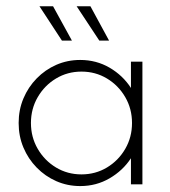

<svg xmlns="http://www.w3.org/2000/svg" viewBox="-20 -603 557 628"><path d="M242.4 5.6Q200.7 5.6 164.2 -10.4Q127.8 -26.4 100 -54.9Q72.2 -83.3 56.6 -120.5Q41 -157.6 41 -200.7Q41 -243.8 56.6 -280.9Q72.2 -318.1 100 -346.5Q127.8 -375 164.2 -391Q200.7 -406.9 242.4 -406.9Q295.1 -406.9 338.5 -381.6Q381.9 -356.2 408.3 -315.3V-401.4H445.8V0H408.3V-85.4Q381.9 -45.1 338.5 -19.8Q295.1 5.6 242.4 5.6ZM246.5 -32.6Q292.4 -32.6 329.9 -55.2Q367.4 -77.8 389.6 -116Q411.8 -154.2 411.8 -200.7Q411.8 -247.2 389.6 -285.4Q367.4 -323.6 329.9 -346.2Q292.4 -368.8 246.5 -368.8Q200.7 -368.8 163.2 -346.2Q125.7 -323.6 103.5 -285.4Q81.2 -247.2 81.2 -200.7Q81.2 -154.2 103.5 -116Q125.7 -77.8 163.2 -55.2Q200.7 -32.6 246.5 -32.6ZM304.9 -470.1 230.6 -582.6H275.7L336.8 -470.1ZM182.6 -470.1 109 -582.6H153.5L215.3 -470.1Z"/></svg>

Font: Afacad Flux ExtraLight
Style: Regular
Weight: 250
Designer: Kristian Moeller
Foundry: Dicotype
Version: Version 1.100